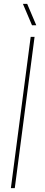

<svg xmlns="http://www.w3.org/2000/svg" viewBox="-20 -970 230 990"><path d="M158.2 -779.8 56.2 0H36.1L138.2 -779.8ZM98.1 -950.2H120.1L167 -839.8H145Z"/></svg>

Font: Cooper Hewitt
Style: Thin Italic
Weight: 702
Designer: Village Type and Design LLC
Foundry: Cooper Hewitt Smithsonian Design Museum
Version: 1.000